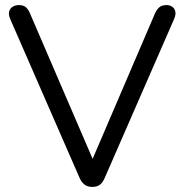

<svg xmlns="http://www.w3.org/2000/svg" viewBox="-20 -732 729 759"><path d="M344.8 6.9Q326.3 6.9 314.4 -2.1Q302.4 -11.2 294.6 -28.7L19.8 -658.2Q13.1 -674.7 16.2 -686.6Q19.3 -698.4 29.8 -705.2Q40.2 -711.9 54.3 -711.9Q72.7 -711.9 82.1 -703.7Q91.6 -695.4 98.4 -679.4L362.4 -66.3H330L593.1 -679.9Q600.4 -695.4 610.3 -703.7Q620.3 -711.9 637.8 -711.9Q652.3 -711.9 661.5 -704.9Q670.7 -697.9 673.1 -686Q675.6 -674.2 668.8 -658.2L394 -28.7Q386.7 -11.2 375.3 -2.1Q363.8 6.9 344.8 6.9Z"/></svg>

Font: Nunito ExtraLight
Style: Regular
Weight: 200
Designer: Vernon Adams
Foundry: Vernon Adams
Version: Version 3.602